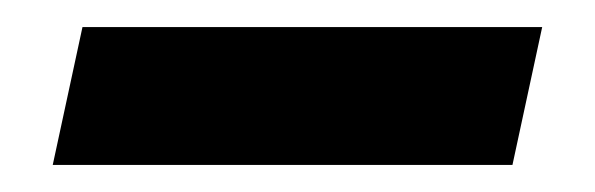

<svg xmlns="http://www.w3.org/2000/svg" viewBox="-20 -775 440 142"><path d="M19 -653 41 -755H381L359 -653Z"/></svg>

Font: Be Vietnam Pro Black
Style: Italic
Weight: 900
Italic angle: -12°
Designer: Lam Bao, Tony Le, Vietanh Nguyen
Foundry: Yellow Type Foundry
Version: Version 1.002; ttfautohint (v1.8.3)